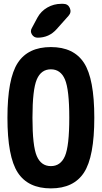

<svg xmlns="http://www.w3.org/2000/svg" viewBox="-20 -990 540 1019"><path d="M304.7 -969.7H315.4Q340.8 -969.7 350.6 -947.3Q360.4 -924.8 343.8 -906.2L280.3 -835Q240.2 -790 179.7 -790Q160.2 -790 149.4 -807.1Q138.7 -824.2 149.4 -841.8L178.7 -896.5Q197.3 -930.7 231.4 -950.2Q265.6 -969.7 304.7 -969.7ZM175.3 -161.6Q198.2 -108.4 250 -108.4Q301.8 -108.4 324.7 -161.6Q347.7 -214.8 347.7 -364.7Q347.7 -514.6 324.7 -568.4Q301.8 -622.1 250 -622.1Q198.2 -622.1 175.3 -568.4Q152.3 -514.6 152.3 -364.7Q152.3 -214.8 175.3 -161.6ZM74.2 -656.2Q128.9 -740.2 250 -740.2Q371.1 -740.2 425.8 -656.2Q480.5 -572.3 480.5 -365.2Q480.5 -158.2 425.8 -74.2Q371.1 9.8 250 9.8Q128.9 9.8 74.2 -74.2Q19.5 -158.2 19.5 -365.2Q19.5 -572.3 74.2 -656.2Z"/></svg>

Font: Rounded-X Mgen+ 2m bold
Style: Bold
Weight: 700
Designer: [Source Han Sans]
Ryoko NISHIZUKA  (kana & ideographs); Paul D. Hunt (Latin, Greek & Cyrillic); Wenlong ZHANG  (bopomofo
Version: Version 1.059.20150602